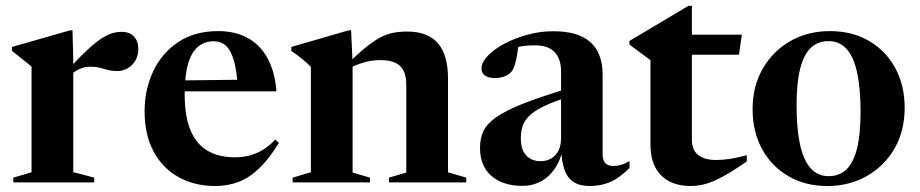

<svg xmlns="http://www.w3.org/2000/svg" viewBox="-20 -610 3076 642"><path d="M386.5 -503.5Q413.5 -503.5 428 -487.8Q442.5 -472 442.5 -446.5Q442.5 -414.5 422 -393.5Q401.5 -372.5 371.5 -372.5Q354 -372.5 340.2 -376.2Q326.5 -380 313.2 -383.5Q300 -387 282.5 -387Q268.5 -387 256.2 -383.2Q244 -379.5 232.8 -372.2Q221.5 -365 210 -354L207.5 -377Q245 -418 272 -443Q299 -468 318.8 -481Q338.5 -494 354.8 -498.8Q371 -503.5 386.5 -503.5ZM225 -407V-34.5L295 -16V0H24.5V-16L85.5 -34V-386.5Q79 -393 70.5 -399.8Q62 -406.5 50 -416Q38 -425.5 20 -440V-453L214 -508.5H222.5Z M709.5 -506Q768 -506 809.8 -482.2Q851.5 -458.5 875.5 -413.5Q899.5 -368.5 904.5 -304.5H573.5V-341L838 -344L775 -320.5Q771.5 -375 761.8 -408.2Q752 -441.5 735.8 -456.8Q719.5 -472 694.5 -472Q664.5 -472 642.5 -454Q620.5 -436 609 -397Q597.5 -358 597.5 -294.5Q597.5 -221 617 -174.5Q636.5 -128 674 -106Q711.5 -84 765.5 -84Q791 -84 814.2 -90Q837.5 -96 859.2 -109.2Q881 -122.5 900.5 -143.5L912.5 -132Q880.5 -80 847.8 -48.2Q815 -16.5 778.8 -2.2Q742.5 12 699.5 12Q630.5 12 577 -17.8Q523.5 -47.5 493.5 -103.5Q463.5 -159.5 463.5 -238Q463.5 -310 492 -371Q520.5 -432 575.5 -469Q630.5 -506 709.5 -506Z M1159 -399V-33L1217 -16V0H958.5V-16L1019.5 -34V-386.5Q1011 -395.5 995.8 -408.5Q980.5 -421.5 954 -440V-453L1145.5 -508.5H1154ZM1280.5 -16 1338.5 -33V-327.5Q1338.5 -355.5 1329.2 -373.8Q1320 -392 1301 -400.5Q1282 -409 1252.5 -409Q1222 -409 1194 -400.5Q1166 -392 1143.5 -379L1136.5 -391Q1173 -427 1200.5 -449.5Q1228 -472 1250.2 -484Q1272.5 -496 1294.2 -500.2Q1316 -504.5 1341.5 -504.5Q1410.5 -504.5 1444.2 -465.5Q1478 -426.5 1478 -347.5V-34L1539 -16V0H1280.5Z M1882 -315 1884 -287Q1832.5 -271 1800.2 -255.5Q1768 -240 1751 -223.8Q1734 -207.5 1727.8 -189Q1721.5 -170.5 1721.5 -148Q1721.5 -108.5 1740 -89.8Q1758.5 -71 1787 -71Q1807.5 -71 1823 -80Q1838.5 -89 1847.2 -106Q1856 -123 1856 -147.5V-371.5Q1856 -413 1834.5 -435.8Q1813 -458.5 1768 -458.5Q1747 -458.5 1727 -455.8Q1707 -453 1693.5 -447.5L1715.5 -474.5Q1712.5 -447 1709 -426.5Q1705.5 -406 1701 -392.2Q1696.5 -378.5 1690.5 -370.5Q1682.5 -361 1667.8 -355Q1653 -349 1636 -349Q1613.5 -349 1601.8 -357.2Q1590 -365.5 1590 -380Q1590 -401.5 1611 -423.5Q1632 -445.5 1666.8 -464Q1701.5 -482.5 1743.8 -494Q1786 -505.5 1828.5 -505.5Q1889.5 -505.5 1926 -487.5Q1962.5 -469.5 1978.8 -437Q1995 -404.5 1995 -360V-94.5Q1995 -81 1999.2 -72Q2003.5 -63 2011.8 -59Q2020 -55 2031 -55Q2044 -55 2057.5 -59Q2071 -63 2085 -71.5V-48.5Q2050 -13.5 2019 -0.8Q1988 12 1952.5 12Q1918.5 12 1897.8 -1.5Q1877 -15 1867.5 -42.2Q1858 -69.5 1856.5 -109.5L1861 -107.5Q1852 -69.5 1832.8 -42.8Q1813.5 -16 1786.5 -2.2Q1759.5 11.5 1727 11.5Q1661.5 11.5 1623.2 -21.8Q1585 -55 1585 -115.5Q1585 -146.5 1596 -170.8Q1607 -195 1638 -217.2Q1669 -239.5 1727.8 -262.8Q1786.5 -286 1882 -315Z M2293.5 -142Q2293.5 -108.5 2314.5 -91.8Q2335.5 -75 2375 -75Q2396.5 -75 2420.8 -78.8Q2445 -82.5 2477 -91V-70Q2430.5 -38 2398 -20.2Q2365.5 -2.5 2340.2 4.8Q2315 12 2289 12Q2250 12 2219.8 -2.8Q2189.5 -17.5 2172.2 -48.5Q2155 -79.5 2155 -128V-409L2084.5 -461V-473Q2092 -477.5 2107.2 -486.5Q2122.5 -495.5 2143 -507.8Q2163.5 -520 2187 -534Q2210.5 -548 2235 -562.5Q2259.5 -577 2281.5 -590.5H2293.5V-479ZM2240.5 -427V-494H2460.5L2451 -427Z M2751 -21Q2787 -21 2810.5 -43.8Q2834 -66.5 2845.8 -114Q2857.5 -161.5 2857.5 -236Q2857.5 -314 2846.2 -366.5Q2835 -419 2811.2 -445.8Q2787.5 -472.5 2750.5 -472.5Q2714.5 -472.5 2691 -450Q2667.5 -427.5 2655.5 -380Q2643.5 -332.5 2643.5 -258Q2643.5 -180 2655 -127.2Q2666.5 -74.5 2690.2 -47.8Q2714 -21 2751 -21ZM2746.5 12Q2673.5 12 2617 -20.5Q2560.5 -53 2528.5 -111Q2496.5 -169 2496.5 -245Q2496.5 -321.5 2530.5 -380.5Q2564.5 -439.5 2623 -472.8Q2681.5 -506 2755 -506Q2829 -506 2885.2 -473.5Q2941.5 -441 2973.2 -383Q3005 -325 3005 -249Q3005 -172 2970.8 -113Q2936.5 -54 2877.8 -21Q2819 12 2746.5 12Z"/></svg>

Font: Newsreader 60pt SemiBold
Style: Regular
Weight: 600
Designer: Hugues Gentile
Foundry: Production Type
Version: Version 1.003